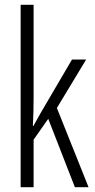

<svg xmlns="http://www.w3.org/2000/svg" viewBox="-20 -780 394 800"><path d="M120 -760H66V0H120V-198L181 -285L292 0H349L217 -330L339 -532H280L151 -312C140 -293 131 -277 119 -255H117C119 -295 120 -330 120 -372Z"/></svg>

Font: Noto Sans Display Condensed Light
Style: Regular
Weight: 300
Width: 3
Designer: Monotype Design Team
Foundry: Monotype Imaging Inc.
Version: Version 1.900